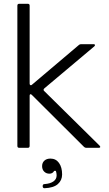

<svg xmlns="http://www.w3.org/2000/svg" viewBox="-20 -783 576 1017"><path d="M82 0Q72 0 72 -10V-753Q72 -763 82 -763H127Q137 -763 137 -753V-340Q137 -334 141 -332Q145 -330 149 -334L397 -544Q402 -549 409 -549H475Q483 -549 483 -544Q483 -540 479 -537L215 -315Q207 -307 214 -301L507 -12Q511 -8 511 -5Q511 0 502 0H437Q430 0 425 -5L149 -280Q145 -284 142 -284Q137 -284 137 -275V-10Q137 0 127 0ZM206 203Q206 192 216 192Q246 190 263 178Q280 166 280 146Q280 135 276 122H267Q259 137 242 137Q225 137 214 126Q203 115 203 97Q203 79 215 68Q227 57 247 57Q276 57 292.5 80Q309 103 309 141Q309 172 286.5 192Q264 212 216 214Q206 214 206 203Z"/></svg>

Font: Open Sauce Two Light
Style: Regular
Weight: 300
Designer: Alfredo Marco Pradil
Foundry: Creative Sauce Fz LLC
Version: Version 1.477